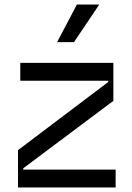

<svg xmlns="http://www.w3.org/2000/svg" viewBox="-20 -821 577 841"><path d="M486.5 0H58.9V-163.4L453.8 -461.6V-467.3H68.9V-545.5H476.6V-379.3L81.7 -83.8V-78.1H486.5ZM304 -636.4H230.1L316.8 -801.1H414.8Z"/></svg>

Font: Riot Sans
Style: Regular
Weight: 400
Designer: Rasmus Andersson
Foundry: rsms
Version: Version 4.001